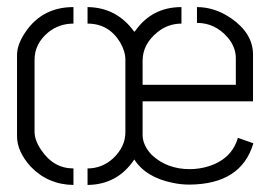

<svg xmlns="http://www.w3.org/2000/svg" viewBox="-20 -524 769 545"><path d="M361.3 -71.3Q393.6 -20.5 470.7 -4.9Q494.1 0 517.6 0Q665 -1 699.2 -117.2L655.3 -132.8Q637.7 -72.3 571.3 -51.8Q545.9 -43.9 518.6 -43.9Q454.1 -43.9 411.1 -84Q385.7 -110.4 384.8 -139.6V-236.3H698.2V-369.1Q698.2 -428.7 636.7 -471.7Q589.8 -503.9 539.1 -503.9V-459Q590.8 -459 627 -417Q649.4 -389.6 649.4 -359.4V-283.2H384.8V-351.6Q384.8 -398.4 426.8 -432.6Q457 -457 495.1 -457V-503.9Q411.1 -503.9 363.3 -435.5Q361.3 -434.6 361.3 -433.6Q311.5 -502.9 228.5 -503.9V-457Q289.1 -457 321.3 -403.3Q335.9 -377.9 335.9 -354.5V-148.4Q335.9 -107.4 300.8 -74.2Q269.5 -45.9 228.5 -45.9V1Q313.5 0 361.3 -71.3ZM28.3 -137.7Q28.3 -93.8 67.4 -50.8Q116.2 0 188.5 1V-45.9Q131.8 -45.9 96.7 -98.6Q78.1 -126 78.1 -150.4V-354.5Q78.1 -399.4 116.2 -431.6Q147.5 -457 188.5 -457V-503.9Q100.6 -503.9 52.7 -433.6Q28.3 -398.4 28.3 -367.2Z"/></svg>

Font: Post No Bills Colombo
Style: Regular
Weight: 500
Designer: Kosala Senevirathne, Siva Puranthara, Lasantha Premarathna, Tharique Azeez
Foundry: Mooniak
Version: Version 1.220 ; ttfautohint (v1.5)